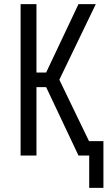

<svg xmlns="http://www.w3.org/2000/svg" viewBox="-20 -755 540 932"><path d="M413 157V0H361L204 -332H157V0H80V-735H157V-403H204L361 -735H445L268 -368L412 -70H482V157Z"/></svg>

Font: Iosevka Fixed
Style: Regular
Weight: 400
Monospace: yes
Designer: Belleve Invis
Foundry: Belleve Invis
Version: Version 33.2.4